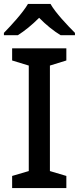

<svg xmlns="http://www.w3.org/2000/svg" viewBox="-24 -961 403 981"><path d="M234 -941H119C93 -896 33 -831 -4 -793V-781H67C102 -803 140 -834 176 -870C211 -834 251 -802 286 -781H359V-793C322 -830 259 -896 234 -941ZM315 0V-62L231 -87V-626L315 -652V-714H38V-652L123 -626V-87L38 -62V0Z"/></svg>

Font: Noto Sans Hanifi Rohingya Medium
Style: Regular
Weight: 500
Designer: Monotype Design Team and DaltonMaag
Foundry: Google LLC
Version: Version 2.102